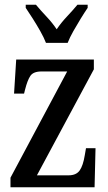

<svg xmlns="http://www.w3.org/2000/svg" viewBox="-20 -786 455 806"><path d="M24 0V-40L262 -486H154Q120 -486 107.5 -467.5Q95 -449 85 -409L81 -393H39L48 -536H374V-495L135 -50H268Q300 -50 314.5 -70.5Q329 -91 336 -135L341 -164H381L377 0ZM173 -606Q164 -629 149 -655.5Q134 -682 117.5 -708Q101 -734 88 -753V-766H131Q151 -742 175.5 -716Q200 -690 218 -663Q236 -690 260.5 -716Q285 -742 305 -766H348V-753Q335 -734 319 -708Q303 -682 288 -655.5Q273 -629 264 -606Z"/></svg>

Font: Noto Serif Myanmar ExtraCondensed Medium
Style: Regular
Weight: 500
Width: 2
Designer: Ben Mitchell and the Monotype Design Team
Foundry: Monotype Imaging Inc.
Version: Version 2.106; ttfautohint (v1.8.4.7-5d5b)